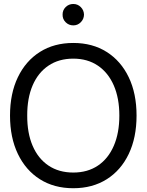

<svg xmlns="http://www.w3.org/2000/svg" viewBox="-20 -950 749 981"><path d="M677.7 -359.4Q677.7 -247.1 637.9 -163.6Q598.1 -80.1 525.4 -34.2Q452.6 11.7 354.5 11.7Q256.3 11.7 183.8 -34.2Q111.3 -80.1 71.3 -163.6Q31.2 -247.1 31.2 -359.4Q31.2 -472.2 71.3 -555.4Q111.3 -638.7 183.8 -684.6Q256.3 -730.5 354.5 -730.5Q452.6 -730.5 525.1 -684.6Q597.7 -638.7 637.7 -555.4Q677.7 -472.2 677.7 -359.4ZM589.8 -359.4Q589.8 -448.2 561.3 -513.7Q532.7 -579.1 480 -614.7Q427.2 -650.4 354.5 -650.4Q280.8 -650.4 227.8 -614.7Q174.8 -579.1 146.7 -513.7Q118.7 -448.2 119.1 -359.4Q118.7 -270.5 146.7 -205.1Q174.8 -139.6 227.8 -104Q280.8 -68.4 354.5 -68.4Q427.7 -68.4 480.5 -104Q533.2 -139.6 561.5 -205.1Q589.8 -270.5 589.8 -359.4ZM354.5 -820.3Q331.5 -820.3 315.4 -836.4Q299.3 -852.5 299.8 -875Q299.3 -897.9 315.4 -913.8Q331.5 -929.7 354.5 -929.7Q377 -929.7 392.8 -913.8Q408.7 -897.9 409.2 -875Q408.7 -852.5 392.8 -836.4Q377 -820.3 354.5 -820.3Z"/></svg>

Font: Inter Display V
Style: Regular
Weight: 400
Designer: Rasmus Andersson
Foundry: rsms
Version: Version 3.015;git-src